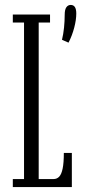

<svg xmlns="http://www.w3.org/2000/svg" viewBox="-20 -759 346 779"><path d="M231.5 -597.5Q237 -620 239.8 -646.8Q242.5 -673.5 242.5 -699Q242.5 -720 249.2 -729.5Q256 -739 267 -739Q278 -739 283.8 -730.5Q289.5 -722 289.5 -704Q289.5 -678.5 281 -646.2Q272.5 -614 258 -586ZM32 0V-32.5H77.5V-667.5H32V-700H183V-667.5H137V-32.5H197Q211 -32.5 220.2 -42.2Q229.5 -52 234.2 -75.2Q239 -98.5 239 -138.5H271.5V0Z"/></svg>

Font: Imbue Thin 10pt Light
Style: Regular
Weight: 300
Version: Version 1.102